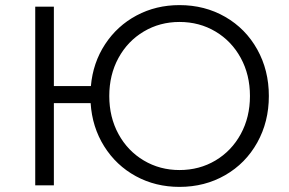

<svg xmlns="http://www.w3.org/2000/svg" viewBox="-20 -726 1132 752"><path d="M1033 -350Q1033 -249 987.5 -167.5Q942 -86 862 -40Q782 6 683 6Q589 6 512 -36Q435 -78 388 -153Q341 -228 335 -322H191V0H118V-700H191V-389H336Q344 -480 391.5 -552.5Q439 -625 515 -665.5Q591 -706 683 -706Q782 -706 862 -660Q942 -614 987.5 -532.5Q1033 -451 1033 -350ZM959 -350Q959 -433 923 -499Q887 -565 824 -602.5Q761 -640 683 -640Q606 -640 543 -602.5Q480 -565 444 -499Q408 -433 408 -350Q408 -267 444 -201Q480 -135 543 -97.5Q606 -60 683 -60Q761 -60 824 -97.5Q887 -135 923 -201Q959 -267 959 -350Z"/></svg>

Font: Montserrat-Regular
Style: Regular
Weight: 400
Version: Version 7.200